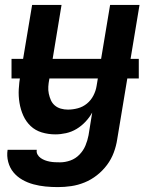

<svg xmlns="http://www.w3.org/2000/svg" viewBox="-20 -540 640 783"><path d="M216 223Q190 223 165 220.5Q140 218 116 211.5Q92 205 71 193Q50 181 35 163Q20 145 13.5 120.5Q7 96 11 71H130Q128 81 133 90Q138 99 146 104.5Q154 110 163 113.5Q172 117 182.5 119Q193 121 203.5 121.5Q214 122 225 122Q246 122 267 114.5Q288 107 304 90.5Q320 74 328.5 53.5Q337 33 341 12L356 -81Q345 -61 328.5 -43.5Q312 -26 292 -14Q272 -2 249.5 3Q227 8 206 8Q177 8 150.5 0Q124 -8 105 -26Q86 -44 75 -68.5Q64 -93 59.5 -120.5Q55 -148 56.5 -176Q58 -204 63 -233L111 -520H231L181 -217Q178 -202 177 -187Q176 -172 179 -158Q182 -144 187.5 -131.5Q193 -119 203.5 -110Q214 -101 228 -97Q242 -93 257 -93Q277 -93 297.5 -98.5Q318 -104 334.5 -117.5Q351 -131 361 -150.5Q371 -170 374 -190L429 -520H549L458 28Q454 55 444 82Q434 109 416.5 132.5Q399 156 375.5 174.5Q352 193 325 204Q298 215 270.5 219Q243 223 216 223ZM27 -220V-300H546V-220Z"/></svg>

Font: Iosevka Extended
Style: Bold Italic
Weight: 700
Width: 7
Italic angle: -9°
Monospace: yes
Designer: Belleve Invis
Foundry: Belleve Invis
Version: Version 32.5.0; ttfautohint (v1.8.4)